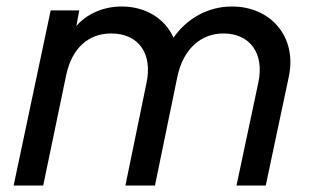

<svg xmlns="http://www.w3.org/2000/svg" viewBox="-20 -571 964 591"><path d="M694 -551C621 -551 556 -515 514 -455C488 -514 428 -551 355 -551C300 -551 249 -530 215 -491L224 -539H136L22 0H113L184 -341C202 -424 253 -468 322 -468C407 -468 450 -406 431 -316L366 0H457L526 -335C544 -420 598 -468 668 -468C748 -468 795 -408 775 -316L708 0H798L869 -335C895 -457 814 -551 694 -551Z"/></svg>

Font: Plus Jakarta Text
Style: Italic
Weight: 400
Italic angle: -12°
Designer: Gumpita Rahayu
Foundry: Tokotype Studio
Version: Version 1.000;hotconv 1.0.109;makeotfexe 2.5.65596